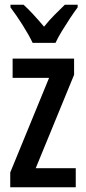

<svg xmlns="http://www.w3.org/2000/svg" viewBox="-20 -852 359 806"><path d="M298 -66H23V-128L186 -525H33V-606H291V-538L130 -146H298ZM117 -672Q102 -704 75.5 -746Q49 -788 24 -821V-832H79Q97 -816 120 -791Q143 -766 165 -740Q189 -770 208.5 -789Q228 -808 252 -832H306V-821Q291 -801 273.5 -774.5Q256 -748 239.5 -721Q223 -694 213 -672Z"/></svg>

Font: Noto Sans Malayalam UI ExtraCondensed Medium
Style: Regular
Weight: 500
Width: 2
Designer: Jelle Bosma - Monotype Design Team
Foundry: Monotype Imaging Inc.
Version: Version 2.104; ttfautohint (v1.8.4.7-5d5b)